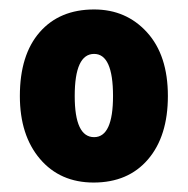

<svg xmlns="http://www.w3.org/2000/svg" viewBox="-20 -742 397 406"><path d="M335 -539Q335 -454 293 -405Q251 -356 178 -356Q107 -356 64.5 -406Q22 -456 22 -539Q22 -626 64 -674Q106 -722 179 -722Q247 -722 291 -673.5Q335 -625 335 -539ZM138 -539Q138 -452 179 -452Q219 -452 219 -539Q219 -628 179 -628Q138 -628 138 -539Z"/></svg>

Font: Noto Sans Telugu Condensed Black
Style: Regular
Weight: 900
Width: 3
Designer: Jelle Bosma - Monotype Design Team
Foundry: Monotype Imaging Inc.
Version: Version 2.005; ttfautohint (v1.8.4.7-5d5b)